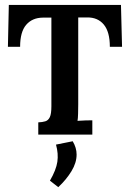

<svg xmlns="http://www.w3.org/2000/svg" viewBox="-20 -546 528 779"><path d="M425.7 -356.1Q425.7 -416.9 401 -446.5Q376.2 -476 333.3 -475.2H297.4V-123.2Q297.4 -103 296.8 -84.2Q296.3 -65.3 294.5 -55.7Q306.9 -56.8 326.7 -57.4Q346.5 -57.9 354.6 -57.9V0H135.3V-49.5Q152.2 -50.2 164.1 -53.9Q176 -57.6 182.3 -71Q188.5 -84.3 188.5 -114.8V-474.5H154Q111.1 -474.1 86.4 -445.5Q61.6 -416.9 61.6 -356.1H12.1L15.8 -525.9H470.8L475.2 -356.1ZM216.4 213.4 182.6 187Q207.9 143.4 212.7 110.4Q217.5 77.4 207.2 40.7L275 27.1Q290.8 53.5 290.8 81Q290.8 114.4 269.9 148.7Q249 183 216.4 213.4Z"/></svg>

Font: Parastoo
Style: Regular
Weight: 400
Foundry: Saber Rastikerdar (saber.rastikerdar@gmail.com)
Version: Version 3.000